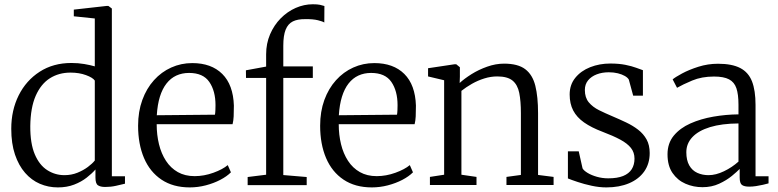

<svg xmlns="http://www.w3.org/2000/svg" viewBox="-20 -846 3556 878"><path d="M244.5 11Q201 11 162.5 -5.5Q124 -22 94.8 -55.5Q65.5 -89 48.5 -139.2Q31.5 -189.5 31.5 -257Q31.5 -342 65.5 -410Q99.5 -478 161.5 -518Q223.5 -558 306.5 -558Q338 -558 365.5 -553.2Q393 -548.5 413.5 -542.5V-761.5L317.5 -771.5V-802L469 -819H475.5L491.5 -807V-40H551.5V-6Q533 -1.5 509.8 3.8Q486.5 9 461 9Q439 9 427.8 1.2Q416.5 -6.5 416.5 -34V-71Q401 -53 376.5 -33.8Q352 -14.5 319 -1.8Q286 11 244.5 11ZM274.5 -45Q306.5 -45 333.8 -56Q361 -67 381.8 -82.5Q402.5 -98 413.5 -112V-477.5Q404.5 -491 373.2 -502.5Q342 -514 302.5 -514Q249 -514 208 -488Q167 -462 143.2 -407.8Q119.5 -353.5 118.5 -269.5Q118 -190 139 -140.5Q160 -91 196 -68Q232 -45 274.5 -45Z M848 11Q771.5 11 718.5 -24.5Q665.5 -60 638.5 -123.5Q611.5 -187 611.5 -271Q611.5 -336 630.8 -388.8Q650 -441.5 684 -479.2Q718 -517 763 -537.2Q808 -557.5 859 -557.5Q946.5 -557.5 996.5 -507.8Q1046.5 -458 1049.5 -363Q1049.5 -334 1048.5 -313.8Q1047.5 -293.5 1043.5 -278H696.5Q696.5 -229.5 707 -186.5Q717.5 -143.5 739 -110.5Q760.5 -77.5 793.2 -59Q826 -40.5 870 -40.5Q913 -40.5 955.8 -56Q998.5 -71.5 1021.5 -91L1036 -58Q1017 -39 987.2 -23.5Q957.5 -8 921.2 1.5Q885 11 848 11ZM697 -319 963 -321.5Q964.5 -330 965 -342.8Q965.5 -355.5 965.5 -365Q965.5 -430 937.2 -471.2Q909 -512.5 844.5 -512.5Q812.5 -512.5 786.5 -500.5Q760.5 -488.5 741.5 -464.2Q722.5 -440 711.2 -403.8Q700 -367.5 697 -319Z M1112.5 0.5V-36.5L1197 -47V-489.5H1105L1104.5 -524.5L1197 -541.5V-597.5Q1197 -647 1215 -689Q1233 -731 1263.5 -762Q1294 -793 1332.2 -809.8Q1370.5 -826.5 1410.5 -826.5Q1431.5 -826.5 1443.2 -824Q1455 -821.5 1463.5 -818.5L1463 -743Q1456 -748 1433.5 -753.5Q1411 -759 1376.5 -758.5Q1341 -759 1319 -748Q1297 -737 1286.2 -710.2Q1275.5 -683.5 1275.5 -637V-542.5H1410.5V-489.5H1275.5V-45.5L1382.5 -36.5V0.5Z M1680.5 11Q1604 11 1551 -24.5Q1498 -60 1471 -123.5Q1444 -187 1444 -271Q1444 -336 1463.2 -388.8Q1482.5 -441.5 1516.5 -479.2Q1550.5 -517 1595.5 -537.2Q1640.5 -557.5 1691.5 -557.5Q1779 -557.5 1829 -507.8Q1879 -458 1882 -363Q1882 -334 1881 -313.8Q1880 -293.5 1876 -278H1529Q1529 -229.5 1539.5 -186.5Q1550 -143.5 1571.5 -110.5Q1593 -77.5 1625.8 -59Q1658.5 -40.5 1702.5 -40.5Q1745.5 -40.5 1788.2 -56Q1831 -71.5 1854 -91L1868.5 -58Q1849.5 -39 1819.8 -23.5Q1790 -8 1753.8 1.5Q1717.5 11 1680.5 11ZM1529.5 -319 1795.5 -321.5Q1797 -330 1797.5 -342.8Q1798 -355.5 1798 -365Q1798 -430 1769.8 -471.2Q1741.5 -512.5 1677 -512.5Q1645 -512.5 1619 -500.5Q1593 -488.5 1574 -464.2Q1555 -440 1543.8 -403.8Q1532.5 -367.5 1529.5 -319Z M2011 -47V-479L1937.5 -496.5V-534L2057.5 -552H2066.5L2083 -538.5V-495.5L2082 -466.5Q2103 -486 2136 -506.8Q2169 -527.5 2208 -541.2Q2247 -555 2285 -555Q2348.5 -555 2382 -529.5Q2415.5 -504 2428 -453.8Q2440.5 -403.5 2440.5 -328.5V-46L2511.5 -37V0H2296V-37L2362 -46V-328.5Q2362 -383.5 2354.5 -421Q2347 -458.5 2323.8 -477.5Q2300.5 -496.5 2254 -496.5Q2224 -496.5 2194.5 -487.2Q2165 -478 2138.2 -462.8Q2111.5 -447.5 2090 -430.5V-47L2159 -37V0H1946V-37Z M2753 11Q2720.5 11 2685.8 3.5Q2651 -4 2621.8 -13.8Q2592.5 -23.5 2577 -30V-154H2626.5L2644 -76Q2649.5 -66 2667.2 -55.2Q2685 -44.5 2709.8 -37.5Q2734.5 -30.5 2761.5 -30.5Q2803 -30.5 2829.5 -41.2Q2856 -52 2868.8 -72.2Q2881.5 -92.5 2881.5 -120.5Q2881.5 -149 2865.2 -169.5Q2849 -190 2816.5 -207.5Q2784 -225 2735 -243.5Q2684.5 -262.5 2651 -286Q2617.5 -309.5 2601.2 -340.8Q2585 -372 2585 -414Q2585 -458.5 2610.8 -490.2Q2636.5 -522 2679 -538.8Q2721.5 -555.5 2771 -555.5Q2810.5 -555.5 2840 -549.5Q2869.5 -543.5 2889.5 -536Q2909.5 -528.5 2920 -525V-408.5H2875.5L2855.5 -482Q2850.5 -491 2837.5 -498.5Q2824.5 -506 2805.5 -510.8Q2786.5 -515.5 2764 -515.5Q2733.5 -515.5 2708.8 -506Q2684 -496.5 2669.2 -478.5Q2654.5 -460.5 2654.5 -434.5Q2654.5 -399.5 2672.5 -378Q2690.5 -356.5 2719.2 -342.2Q2748 -328 2780 -314.5Q2813 -300.5 2843.5 -286Q2874 -271.5 2898.2 -252.8Q2922.5 -234 2936.8 -208.2Q2951 -182.5 2951 -146Q2951 -97.5 2926.2 -62.2Q2901.5 -27 2856.8 -8Q2812 11 2753 11Z M3192.5 10Q3151 10 3114.8 -5.8Q3078.5 -21.5 3055.5 -54.8Q3032.5 -88 3032.5 -140.5Q3032.5 -191 3061.2 -225.8Q3090 -260.5 3137.2 -281.5Q3184.5 -302.5 3241.8 -312.5Q3299 -322.5 3357 -323V-367.5Q3357 -414.5 3347.5 -442.5Q3338 -470.5 3313.8 -483.2Q3289.5 -496 3245 -496Q3189 -496 3145.5 -477.8Q3102 -459.5 3076 -444.5L3056 -483Q3067.5 -493 3099 -510Q3130.5 -527 3173.8 -540.8Q3217 -554.5 3263.5 -554.5Q3327 -554.5 3364.8 -535Q3402.5 -515.5 3418.8 -474Q3435 -432.5 3435 -366V-40H3494.5V-7.5Q3484 -4.5 3469 -1Q3454 2.5 3437.5 5Q3421 7.5 3406 7.5Q3384 7.5 3373.2 0Q3362.5 -7.5 3362.5 -34.5V-73.5Q3351 -61.5 3326.8 -41.5Q3302.5 -21.5 3268.5 -5.8Q3234.5 10 3192.5 10ZM3220 -45Q3253.5 -45 3290.5 -62.8Q3327.5 -80.5 3357 -107V-281.5Q3280.5 -281 3227.2 -264.8Q3174 -248.5 3146.2 -219Q3118.5 -189.5 3118.5 -150Q3118.5 -113 3132 -89.5Q3145.5 -66 3168.8 -55.5Q3192 -45 3220 -45Z"/></svg>

Font: Merriweather 48pt Light
Style: Regular
Weight: 300
Version: Version 2.100